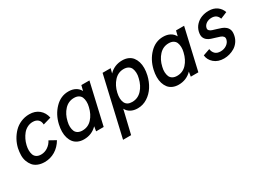

<svg xmlns="http://www.w3.org/2000/svg" viewBox="-31 -1129 2667 1974"><g transform="rotate(-30 1302.5 -142.0)"><path d="M208.5 9.8Q164.1 9.8 129.4 -4.4Q94.7 -18.6 74.2 -43.5Q53.7 -68.4 41.7 -101.6Q29.8 -134.8 30.5 -173.1Q31.2 -211.4 39.6 -252.4Q50.8 -300.3 74.2 -343.3Q97.7 -386.2 131.6 -420.9Q165.5 -455.6 212.4 -475.8Q259.3 -496.1 312.5 -496.1Q381.8 -496.1 427 -458.5Q472.2 -420.9 484.9 -357.4L390.6 -330.1Q389.6 -369.1 366.5 -389.6Q343.3 -410.2 304.7 -410.2Q270.5 -410.2 240.5 -394.8Q210.4 -379.4 189.5 -353.8Q168.5 -328.1 153.8 -297.9Q139.2 -267.6 131.3 -233.9Q124 -203.1 124.3 -176Q124.5 -148.9 132.6 -125.7Q140.6 -102.5 161.6 -89.1Q182.6 -75.7 214.8 -75.7Q257.3 -75.7 294.4 -100.6Q331.5 -125.5 351.1 -165L427.7 -122.6Q390.1 -58.6 333 -24.4Q275.9 9.8 208.5 9.8Z M928.2 -487.8H1023.9L911.6 0H821.8L830.6 -55.2Q767.1 9.8 674.8 9.8Q635.7 9.8 605 -3.9Q574.2 -17.6 555.2 -42Q536.1 -66.4 526.1 -99.4Q516.1 -132.3 516.4 -171.4Q516.6 -210.4 526.4 -253.4Q550.3 -357.4 618.7 -427.7Q687 -498 778.3 -498Q826.2 -498 860.6 -479.2Q895 -460.4 912.6 -426.3ZM882.3 -253.4Q890.6 -285.6 889.4 -314.5Q888.2 -343.3 879.4 -364.7Q870.6 -386.2 849.1 -398.9Q827.6 -411.6 795.4 -411.6Q728.5 -411.6 682.1 -361.3Q635.7 -311 618.7 -234.9Q610.4 -202.1 611.8 -173.6Q613.3 -145 622.3 -123.5Q631.3 -102.1 652.8 -89.6Q674.3 -77.1 706.1 -77.1Q773.4 -77.1 818.8 -126.5Q864.3 -175.8 882.3 -253.4Z M1018.1 213.9 1180.2 -487.8H1275.9L1261.7 -433.1Q1324.7 -498 1417 -498Q1456.5 -498 1487.3 -484.4Q1518.1 -470.7 1537.1 -446.3Q1556.2 -421.9 1566.2 -388.9Q1576.2 -356 1575.9 -316.9Q1575.7 -277.8 1565.9 -234.9Q1550.3 -167.5 1515.6 -112.8Q1481 -58.1 1428 -24.2Q1375 9.8 1313 9.8Q1265.1 9.8 1230.7 -9.3Q1196.3 -28.3 1179.7 -62L1113.8 213.9ZM1295.4 -75.7Q1363.3 -75.7 1409.9 -126Q1456.5 -176.3 1474.1 -253.4Q1482.9 -285.6 1481.4 -314.7Q1480 -343.8 1470.9 -365.7Q1461.9 -387.7 1439.9 -400.6Q1418 -413.6 1385.7 -413.6Q1319.8 -413.6 1273.2 -362.5Q1226.6 -311.5 1209 -234.9Q1192.9 -165 1213.6 -120.4Q1234.4 -75.7 1295.4 -75.7Z M2052.2 -487.8H2147.9L2035.6 0H1945.8L1954.6 -55.2Q1891.1 9.8 1798.8 9.8Q1759.8 9.8 1729 -3.9Q1698.2 -17.6 1679.2 -42Q1660.2 -66.4 1650.1 -99.4Q1640.1 -132.3 1640.4 -171.4Q1640.6 -210.4 1650.4 -253.4Q1674.3 -357.4 1742.7 -427.7Q1811 -498 1902.3 -498Q1950.2 -498 1984.6 -479.2Q2019 -460.4 2036.6 -426.3ZM2006.3 -253.4Q2014.6 -285.6 2013.4 -314.5Q2012.2 -343.3 2003.4 -364.7Q1994.6 -386.2 1973.1 -398.9Q1951.7 -411.6 1919.4 -411.6Q1852.5 -411.6 1806.2 -361.3Q1759.8 -311 1742.7 -234.9Q1734.4 -202.1 1735.8 -173.6Q1737.3 -145 1746.3 -123.5Q1755.4 -102.1 1776.9 -89.6Q1798.3 -77.1 1830.1 -77.1Q1897.5 -77.1 1942.9 -126.5Q1988.3 -175.8 2006.3 -253.4Z M2337.9 9.8Q2266.1 9.8 2221.2 -29.1Q2176.3 -67.9 2170.9 -122.6L2252 -150.9Q2255.9 -115.7 2278.3 -93.5Q2300.8 -71.3 2342.8 -71.3Q2383.8 -71.3 2415 -92.8Q2446.3 -114.3 2454.1 -148.4Q2459 -168.9 2448 -182.9Q2437 -196.8 2416.5 -203.6Q2396 -210.4 2370.1 -218.3Q2344.2 -226.1 2319.6 -233.9Q2294.9 -241.7 2275.6 -257.6Q2256.3 -273.4 2248.3 -296.9Q2240.2 -320.3 2248.5 -358.9Q2258.8 -402.8 2288.8 -434.3Q2318.8 -465.8 2358.2 -480.5Q2397.5 -495.1 2441.9 -495.1Q2500.5 -495.1 2539.6 -466.8Q2578.6 -438.5 2593.8 -392.6L2515.1 -359.9Q2495.6 -418 2432.1 -418Q2395.5 -418 2368.9 -399.7Q2342.3 -381.3 2336.4 -353.5Q2332 -335.4 2343.5 -323Q2355 -310.5 2376 -304.2Q2397 -297.9 2422.9 -290Q2448.7 -282.2 2473.9 -273.2Q2499 -264.2 2518.3 -247.1Q2537.6 -230 2545.2 -204.6Q2552.7 -179.2 2543.9 -138.7Q2535.6 -101.6 2514.2 -72.3Q2492.7 -43 2463.9 -25.6Q2435.1 -8.3 2403.1 0.7Q2371.1 9.8 2337.9 9.8Z"/></g></svg>

Font: HK Grotesk Medium Italic
Style: Regular
Weight: 500
Italic angle: -13°
Designer: Alfredo Marco Pradil and Stefan Peev
Foundry: Hanken Design Co.
Version: Version 1.000;PS 001.000;hotconv 1.0.88;makeotf.lib2.5.64775